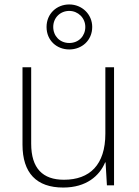

<svg xmlns="http://www.w3.org/2000/svg" viewBox="-20 -832 622 862"><path d="M291 -610C348 -610 394 -651 394 -711C394 -768 348 -812 291 -812C234 -812 189 -770 189 -711C189 -650 235 -610 291 -610ZM291 -639C248 -639 219 -671 219 -711C219 -752 250 -783 291 -783C330 -783 363 -752 363 -711C363 -671 334 -639 291 -639ZM492 -530H453V-232C453 -92 383 -25 267 -25C172 -25 120 -76 120 -187V-530H81V-183C81 -55 144 10 264 10C368 10 427 -43 452 -103H454L460 0H492Z"/></svg>

Font: Noto Sans Ethiopic ExtraLight
Style: Regular
Weight: 200
Designer: Monotype Design Team
Foundry: Monotype Imaging Inc.
Version: Version 2.102